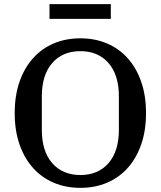

<svg xmlns="http://www.w3.org/2000/svg" viewBox="-20 -895 776 927"><path d="M368 -50Q454 -50 504 -107.5Q554 -165 554 -268V-430Q554 -533 504 -590.5Q454 -648 368 -648Q282 -648 232 -590.5Q182 -533 182 -430V-268Q182 -165 232 -107.5Q282 -50 368 -50ZM368 12Q298 12 240 -12.5Q182 -37 140 -83.5Q98 -130 74.5 -197Q51 -264 51 -349Q51 -434 74.5 -501Q98 -568 140 -614.5Q182 -661 240 -685.5Q298 -710 368 -710Q438 -710 496 -685.5Q554 -661 596 -614.5Q638 -568 661.5 -501Q685 -434 685 -349Q685 -264 661.5 -197Q638 -130 596 -83.5Q554 -37 496 -12.5Q438 12 368 12ZM219 -875H515V-804H219Z"/></svg>

Font: IBM Plex Serif Medm
Style: Regular
Weight: 500
Designer: Mike Abbink, Paul van der Laan, Pieter van Rosmalen
Foundry: Bold Monday
Version: Version 3.001